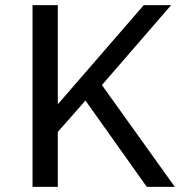

<svg xmlns="http://www.w3.org/2000/svg" viewBox="-20 -726 732 746"><path d="M204.6 -213.4V0H106.4V-706.1H204.6V-320.8L538.6 -706.1H645L376 -395.5L659.2 0H550.3L312 -335.4Z"/></svg>

Font: Monda
Style: Regular
Weight: 400
Designer: Vernon Adams
Foundry: Vernon Adams
Version: Version 2.100; ttfautohint (v1.8.3)